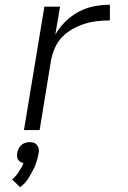

<svg xmlns="http://www.w3.org/2000/svg" viewBox="-20 -548 540 809"><path d="M81 0 167 -520H233L213 -402Q230 -432 256 -457.5Q282 -483 312.5 -499Q343 -515 376.5 -521.5Q410 -528 443 -528V-462Q416 -462 389.5 -459Q363 -456 337.5 -448Q312 -440 286.5 -426Q261 -412 241.5 -391.5Q222 -371 211 -345.5Q200 -320 195 -294L147 0ZM65 241 31 208Q36 204 40 200Q44 196 48 191.5Q52 187 55 182Q58 177 61 172.5Q64 168 68 161.5Q72 155 74 152V149L79 139Q76 138 72.5 137Q69 136 66.5 134Q64 132 61.5 130.5Q59 129 57 126Q55 123 54 120.5Q53 118 52.5 114.5Q52 111 52 107Q52 103 52 101L53 95Q54 91 55 87Q56 83 58 79Q60 75 62.5 71.5Q65 68 68 65Q71 62 74.5 59.5Q78 57 82 55.5Q86 54 91.5 52.5Q97 51 99 51H105Q109 51 113 51.5Q117 52 121 53Q125 54 128 56Q131 58 133.5 60.5Q136 63 138 66.5Q140 70 141.5 73.5Q143 77 143.5 82Q144 87 144 89L143 95Q142 101 141 106.5Q140 112 138.5 117.5Q137 123 135 129Q133 135 131.5 140.5Q130 146 127.5 151.5Q125 157 122.5 162.5Q120 168 117 173Q114 178 111 183.5Q108 189 104.5 195Q101 201 98 205.5Q95 210 90.5 216Q86 222 84 224Z"/></svg>

Font: Iosevka Aile Light Oblique
Style: Regular
Weight: 300
Italic angle: -9°
Designer: Belleve Invis
Foundry: Belleve Invis
Version: Version 31.1.0; ttfautohint (v1.8.4)